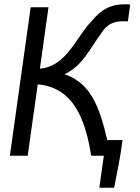

<svg xmlns="http://www.w3.org/2000/svg" viewBox="-20 -726 653 895"><path d="M561 -706C501 -706 454 -686 405 -625C337 -557 291 -416 166 -406L206 -692H123L26 0H109L156 -333C278 -321 368 -243 405 0H464L443 149H512C526 76 542 5 551 -73H480C443 -235 399 -340 281 -380C365 -419 400 -501 450 -568C478 -615 512 -627 555 -627C562 -627 569 -627 576 -626L587 -705C578 -706 569 -706 561 -706Z"/></svg>

Font: Cantarell
Style: Oblique
Weight: 400
Italic angle: -8°
Designer: Dave Crossland
Version: Version 0.024